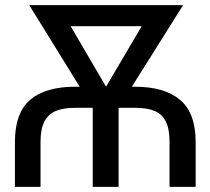

<svg xmlns="http://www.w3.org/2000/svg" viewBox="-20 -727 817 747"><path d="M272.5 -389.6H504.9Q620.1 -389.6 680.7 -338.4Q741.2 -287.1 741.2 -174.8V0H639.6V-174.8Q639.6 -225.6 625 -254.4Q610.4 -283.2 581.5 -295.4Q552.7 -307.6 504.9 -307.6H272.5Q226.6 -307.6 197.3 -295.4Q168 -283.2 152.8 -254.4Q137.7 -225.6 137.7 -174.8V0H38.1V-174.8Q38.1 -288.1 97.7 -338.9Q157.2 -389.6 272.5 -389.6ZM340.8 -307.6 93.8 -707H692.4L441.4 -307.6V0H340.8ZM392.6 -389.6 531.2 -625H254.9Z"/></svg>

Font: Pretendard Std Variable
Style: Regular
Weight: 400
Designer: Base glyphs from Inter by Rasmus Andersson; Hangeul glyphs from Noto Sans CJK(Source Han Sans) by Jang Soo-young and Kan
Foundry: Kil Hyung-jin
Version: Version 1.309;Glyphs 3.2 (3225)